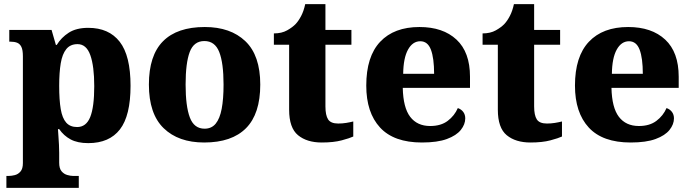

<svg xmlns="http://www.w3.org/2000/svg" viewBox="-20 -681 3350 931"><path d="M11 230V172H24Q36 172 52 168Q68 164 79.5 150.5Q91 137 91 110V-408Q91 -439 83.5 -454Q76 -469 62.5 -474Q49 -479 31 -479H25V-536H230L251 -463H255Q277 -499 313.5 -522.5Q350 -546 408 -546Q508 -546 560.5 -478.5Q613 -411 613 -265Q613 -120 561.5 -53.5Q510 13 408 13Q356 13 322.5 -5Q289 -23 267 -55H261Q262 -39 263.5 -18.5Q265 2 266 22Q267 42 267 60V108Q267 136 278.5 149.5Q290 163 306 167.5Q322 172 333 172H362V230ZM354 -65Q398 -65 417.5 -113.5Q437 -162 437 -263Q437 -360 418 -413.5Q399 -467 356 -467Q321 -467 301.5 -443Q282 -419 274.5 -374Q267 -329 267 -265Q267 -196 274.5 -152Q282 -108 301 -86.5Q320 -65 354 -65Z M970 10Q845 10 773.5 -59.5Q702 -129 702 -271Q702 -412 770.5 -481Q839 -550 973 -550Q1098 -550 1170 -481Q1242 -412 1242 -271Q1242 -129 1173 -59.5Q1104 10 970 10ZM972 -57Q1006 -57 1026 -81.5Q1046 -106 1055 -153.5Q1064 -201 1064 -271Q1064 -376 1043 -429Q1022 -482 971 -482Q920 -482 900 -429Q880 -376 880 -271Q880 -166 900.5 -111.5Q921 -57 972 -57Z M1540 10Q1468 10 1425 -25.5Q1382 -61 1382 -149V-464H1308V-519Q1346 -519 1372.5 -534Q1399 -549 1414 -565Q1428 -580 1440.5 -604Q1453 -628 1460 -661H1558V-536H1684V-464H1558V-165Q1558 -122 1571 -102Q1584 -82 1620 -82Q1640 -82 1658.5 -85Q1677 -88 1693 -92V-19Q1676 -11 1637 -0.5Q1598 10 1540 10Z M2026 10Q1890 10 1823 -62.5Q1756 -135 1756 -266Q1756 -407 1823.5 -478.5Q1891 -550 2014 -550Q2128 -550 2193.5 -489Q2259 -428 2259 -309V-255H1933Q1935 -159 1969 -114.5Q2003 -70 2066 -70Q2118 -70 2151 -95Q2184 -120 2200 -157Q2217 -151 2226.5 -138Q2236 -125 2236 -107Q2236 -78 2214.5 -51Q2193 -24 2147 -7Q2101 10 2026 10ZM2085 -323Q2085 -399 2069.5 -440Q2054 -481 2018 -481Q1981 -481 1958.5 -440.5Q1936 -400 1935 -323Z M2552 10Q2480 10 2437 -25.5Q2394 -61 2394 -149V-464H2320V-519Q2358 -519 2384.5 -534Q2411 -549 2426 -565Q2440 -580 2452.5 -604Q2465 -628 2472 -661H2570V-536H2696V-464H2570V-165Q2570 -122 2583 -102Q2596 -82 2632 -82Q2652 -82 2670.5 -85Q2689 -88 2705 -92V-19Q2688 -11 2649 -0.5Q2610 10 2552 10Z M3038 10Q2902 10 2835 -62.5Q2768 -135 2768 -266Q2768 -407 2835.5 -478.5Q2903 -550 3026 -550Q3140 -550 3205.5 -489Q3271 -428 3271 -309V-255H2945Q2947 -159 2981 -114.5Q3015 -70 3078 -70Q3130 -70 3163 -95Q3196 -120 3212 -157Q3229 -151 3238.5 -138Q3248 -125 3248 -107Q3248 -78 3226.5 -51Q3205 -24 3159 -7Q3113 10 3038 10ZM3097 -323Q3097 -399 3081.5 -440Q3066 -481 3030 -481Q2993 -481 2970.5 -440.5Q2948 -400 2947 -323Z"/></svg>

Font: Noto Serif Gujarati ExtraBold
Style: Regular
Weight: 800
Version: Version 2.102